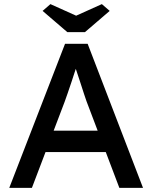

<svg xmlns="http://www.w3.org/2000/svg" viewBox="-20 -913 740 933"><path d="M25 0 296 -700H406L675 0H560L400 -422Q397 -429 388.5 -456Q380 -483 369 -516Q358 -549 349 -576.5Q340 -604 337 -612L360 -613Q354 -596 345.5 -570Q337 -544 327.5 -515Q318 -486 309 -460.5Q300 -435 294 -418L135 0ZM145 -174 185 -278H503L549 -174ZM307 -757 187 -860 225 -893 365 -830H335L475 -893L513 -860L393 -757Z"/></svg>

Font: Lexend Medium
Style: Regular
Weight: 500
Designer: Bonnie Shaver-Troup, Thomas Jockin
Foundry: Lexend
Version: Version 1.005